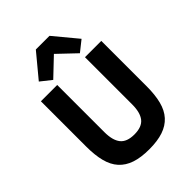

<svg xmlns="http://www.w3.org/2000/svg" viewBox="-269 -1088 1232 1232"><g transform="rotate(-45 347.0 -472.0)"><path d="M221 -698V-270Q221 -196 250 -159.5Q279 -123 347 -123Q415 -123 444 -159.5Q473 -196 473 -270V-698H621V-286Q621 -209 606.5 -152.5Q592 -96 559 -59.5Q526 -23 474 -5.5Q422 12 347 12Q272 12 220 -5.5Q168 -23 135 -59.5Q102 -96 87.5 -152.5Q73 -209 73 -286V-698ZM409 -956 541 -797 468 -739 347 -854 226 -739 153 -797 285 -956Z"/></g></svg>

Font: IBM Plex Arabic
Style: Bold
Weight: 700
Designer: Mike Abbink, Paul van der Laan, Pieter van Rosmalen, Wael Morcos, Khajak Apelian
Foundry: Bold Monday
Version: Version 1.0